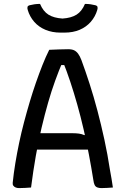

<svg xmlns="http://www.w3.org/2000/svg" viewBox="-20 -960 640 983"><path d="M90 -278H351Q369 -278 384 -276Q399 -274 412 -268L440 -280L444 -238L449 -194H115Q106 -194 100.5 -199Q95 -204 92.5 -213.5Q90 -223 90 -235ZM139 0Q124 1 109 2Q94 3 78 3Q68 3 60.5 0Q53 -3 48.5 -9Q44 -15 45 -24Q50 -73 58.5 -124.5Q67 -176 78 -228.5Q89 -281 103 -334Q117 -387 132 -437.5Q147 -488 163.5 -535.5Q180 -583 197 -626Q214 -669 232 -705Q258 -706 282.5 -707Q307 -708 329 -708Q348 -708 359.5 -702.5Q371 -697 380 -685Q389 -673 397 -652Q418 -595 439 -530Q460 -465 479 -393Q498 -321 514.5 -245Q531 -169 543 -90Q547 -67 551 -45Q555 -23 558 0Q543 1 528.5 2Q514 3 499 3Q487 3 478 -0.5Q469 -4 464.5 -13Q460 -22 458 -38Q448 -101 435.5 -167Q423 -233 408 -298Q393 -363 375.5 -425Q358 -487 339.5 -542.5Q321 -598 302 -645L327 -627H275L301 -645Q281 -598 262 -545.5Q243 -493 226 -433.5Q209 -374 193 -306.5Q177 -239 163.5 -162.5Q150 -86 139 0ZM415 -940Q431 -940 444 -938Q457 -936 469 -933Q477 -931 479 -925Q481 -919 478 -909Q468 -875 445 -848.5Q422 -822 388 -807.5Q354 -793 310 -793H290Q247 -793 212.5 -807.5Q178 -822 155 -848.5Q132 -875 122 -909Q119 -919 121 -925Q123 -931 131 -933Q143 -936 156 -938Q169 -940 185 -940Q201 -902 228 -885Q255 -868 300 -865Q345 -868 372 -885Q399 -902 415 -940Z"/></svg>

Font: Rec Mono Semicasual
Style: Regular
Weight: 400
Version: Version 1.085; ttfautohint (v1.8.4.7-5d5b)